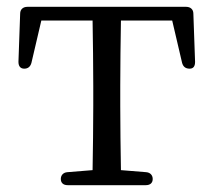

<svg xmlns="http://www.w3.org/2000/svg" viewBox="-20 -538 625 562"><path d="M39 -498 34 -357C34 -344 40 -337 51 -337C62 -337 69 -343 72 -354L101 -478H251C252 -422 253 -340 253 -287V-228C253 -175 252 -96 251 -40L177 -34C165 -33 158 -25 158 -14C158 -3 165 4 178 4H407C420 4 427 -3 427 -14C427 -25 420 -33 408 -34L334 -40C333 -96 332 -175 332 -228V-287C332 -340 333 -422 334 -478H484L513 -354C516 -343 523 -337 535 -337C546 -337 551 -344 551 -357L546 -498C546 -511 537 -518 525 -518H60C48 -518 39 -511 39 -498Z"/></svg>

Font: 寒蝉锦书宋
Style: Regular
Weight: 400
Designer: 寒蝉锦书宋{Warren} 思源宋体{Ryoko NISHIZUKA 西塚涼子 (kana & ideographs); Frank Grießhammer (Latin, Greek & Cyrillic); Wenlong ZHANG 
Foundry: Adobe & ChillType
Version: Version 2.000;Glyphs 3.1.1 (3135)